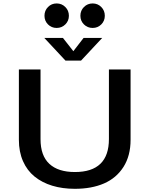

<svg xmlns="http://www.w3.org/2000/svg" viewBox="-20 -1114 890 1144"><path d="M245 -1020Q245 -1051 266 -1072.2Q287 -1093.5 317.5 -1093.5Q348 -1093.5 369.2 -1072.2Q390.5 -1051 390.5 -1020Q390.5 -989.5 369.2 -968.5Q348 -947.5 317.5 -947.5Q287 -947.5 266 -968.5Q245 -989.5 245 -1020ZM459 -1020Q459 -1051 480.2 -1072.2Q501.5 -1093.5 532 -1093.5Q562.5 -1093.5 583.5 -1072.2Q604.5 -1051 604.5 -1020Q604.5 -989.5 583.5 -968.5Q562.5 -947.5 532 -947.5Q501.5 -947.5 480.2 -968.5Q459 -989.5 459 -1020ZM589 -888 463 -753H370L244 -888H355L417 -809L478 -888ZM426 11Q352 11 291.2 -7.5Q230.5 -26 186 -62Q141.5 -98 117 -153.8Q92.5 -209.5 92.5 -281V-700H221.5V-284.5Q221.5 -186.5 274 -137.8Q326.5 -89 426 -89Q629 -89 629 -285.5V-700H758V-281Q758 -186 715.8 -119.5Q673.5 -53 599.8 -21Q526 11 426 11Z"/></svg>

Font: League Mono Wide Medium
Style: Regular
Weight: 500
Width: 8
Designer: Tyler Finck
Foundry: The League of Moveable Type / Tyler Finck
Version: Version 2.210